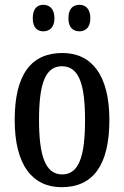

<svg xmlns="http://www.w3.org/2000/svg" viewBox="-20 -767 515 797"><path d="M310 -637C333 -637 355 -651 355 -691C355 -733 333 -747 310 -747C285 -747 264 -733 264 -691C264 -651 285 -637 310 -637ZM160 -637C183 -637 206 -651 206 -691C206 -733 183 -747 160 -747C136 -747 116 -733 116 -691C116 -651 136 -637 160 -637ZM236 10C366 10 434 -81 434 -269C434 -456 360 -547 239 -547C108 -547 41 -456 41 -269C41 -81 115 10 236 10ZM238 -43C168 -43 142 -121 142 -269C142 -417 167 -492 237 -492C308 -492 333 -417 333 -269C333 -121 309 -43 238 -43Z"/></svg>

Font: Noto Serif Bengali ExtraCondensed Medium
Style: Regular
Weight: 500
Width: 2
Designer: Juan Bruce, Universal Thirst, Indian Type Foundry and the Monotype Design Team.
Foundry: Monotype Imaging Inc.
Version: Version 2.003